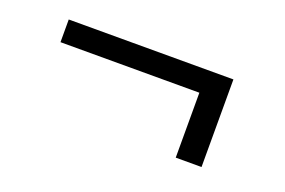

<svg xmlns="http://www.w3.org/2000/svg" viewBox="-48 -436 750 505"><g transform="rotate(20 327.0 -183.5)"><path d="M464.4 -61V-242.7H75.7V-306.2H536.6V-61Z"/></g></svg>

Font: Gelasio Medium
Style: Italic
Weight: 500
Italic angle: -8.5°
Designer: Eben Sorkin
Foundry: Eben Sorkin
Version: Version 1.008